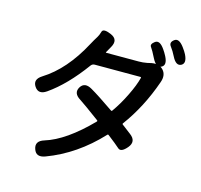

<svg xmlns="http://www.w3.org/2000/svg" viewBox="-127 -985 1253 1196"><g transform="rotate(15 500.0 -387.0)"><path d="M265 66Q208 87 192 38Q175 -11 233 -29Q364 -69 519 -228Q522 -232 518 -235Q411 -314 384 -331Q333 -362 358 -404Q383 -445 434 -415Q483 -387 586 -316Q590 -313 593 -317Q633 -373 667 -443Q700 -510 713 -561Q714 -566 709 -566H414Q399 -566 390 -554Q283 -407 171 -329Q122 -295 94 -337Q66 -379 117 -411Q255 -497 354 -683Q369 -711 386 -738Q394 -750 401 -774.5Q408 -799 461 -776Q515 -753 484 -699L462 -660Q459 -656 464 -656H673Q700 -656 726 -661L753 -667Q802 -676 829 -646Q856 -616 839 -568Q778 -393 678 -258Q675 -254 679 -251L738 -206Q786 -170 749 -125Q712 -81 690 -101Q668 -121 611 -165Q606 -169 602 -164Q453 -4 265 66ZM935 -705Q903 -689 876 -743Q860 -775 842.5 -798Q825 -821 852 -841Q879 -862 915 -813Q932 -790 940 -774Q966 -721 935 -705ZM819 -662Q787 -646 760 -699Q736 -747 724 -763Q712 -779 739 -799Q767 -819 801 -769Q812 -754 824 -731Q851 -678 819 -662Z"/></g></svg>

Font: Resource Han Rounded TW Medium
Style: Regular
Weight: 500
Designer: Cyano Hao (round all glyphs); Ryoko NISHIZUKA 西塚涼子 (kana, bopomofo & ideographs); Paul D. Hunt (Latin, Greek & Cyrillic)
Foundry: Cyano Hao
Version: 0.990